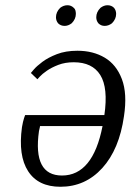

<svg xmlns="http://www.w3.org/2000/svg" viewBox="-20 -704 499 734"><path d="M276 -510Q336 -510 380.5 -483.5Q425 -457 446 -401.5Q467 -346 454 -260Q436 -133 371 -61.5Q306 10 211 10Q126 10 87.5 -49.5Q49 -109 64 -218Q68 -241 72 -252.5Q76 -264 76 -264H379Q394 -368 363.5 -417Q333 -466 262 -466Q229 -466 203 -456Q177 -446 159 -433.5Q141 -421 132 -411Q123 -401 123 -401L98 -425Q98 -425 109 -438Q120 -451 142 -467.5Q164 -484 197.5 -497Q231 -510 276 -510ZM372 -222H133Q133 -222 132 -216Q131 -210 129 -203Q105 -33 217 -33Q335 -33 372 -222ZM364 -674Q377 -684 391 -684Q406 -684 416 -674Q424 -664 424 -651Q424 -631 408 -615Q395 -605 380 -605Q366 -605 356 -615Q348 -625 348 -638Q348 -658 364 -674ZM210 -674Q223 -684 238 -684Q252 -684 262 -674Q267 -670 268.5 -663.5Q270 -657 270 -651Q270 -631 254 -615Q241 -605 227 -605Q212 -605 202 -615Q194 -625 194 -638Q194 -658 210 -674Z"/></svg>

Font: Arsenal SC
Style: Italic
Weight: 400
Italic angle: -9.10001°
Designer: Andrij Shevchenko
Foundry: Stairsfor
Version: Version 2.001; ttfautohint (v1.8.4.7-5d5b)